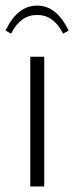

<svg xmlns="http://www.w3.org/2000/svg" viewBox="-42 -671 267 691"><path d="M66.9 0V-466.8H117.2V0ZM-22 -561Q20.5 -650.9 91.8 -650.9Q161.6 -650.9 205.1 -561L185.1 -549.8Q151.9 -617.2 91.8 -617.2Q31.2 -617.2 -2 -549.8Z"/></svg>

Font: Resagokr
Style: Light
Weight: 300
Designer: gluk
Foundry: gluk
Version: Version 0.95